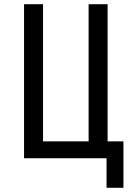

<svg xmlns="http://www.w3.org/2000/svg" viewBox="-20 -750 640 910"><path d="M485 140V0H94V-730H184V-80H400V-730H490V-80H565V140Z"/></svg>

Font: JetBrainsMonoNL NFM
Style: Regular
Weight: 400
Monospace: yes
Designer: Philipp Nurullin, Konstantin Bulenkov
Foundry: JetBrains
Version: Version 2.304; ttfautohint (v1.8.4.7-5d5b);Nerd Fonts 3.3.0